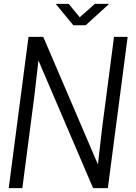

<svg xmlns="http://www.w3.org/2000/svg" viewBox="-20 -970 699 990"><path d="M267.1 -950.2H334L391.1 -880.9L469.2 -950.2H543L421.9 -839.8H357.9ZM638.2 -779.8 536.1 0H460L178.2 -658.2L157.2 -475.1L95.2 0H24.9L127 -779.8H203.1L484.9 -122.1L505.9 -305.2L567.9 -779.8Z"/></svg>

Font: Cooper Hewitt
Style: Book Italic
Weight: 706
Designer: Village Type and Design LLC
Foundry: Cooper Hewitt Smithsonian Design Museum
Version: 1.000